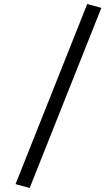

<svg xmlns="http://www.w3.org/2000/svg" viewBox="-20 -828 555 951"><path d="M482 -789 127 103 57 84 412 -808Z"/></svg>

Font: FiraGO Book
Style: Italic
Weight: 350
Italic angle: -8°
Designer: bBox Type GmbH
Foundry: bBox Type GmbH
Version: Version 1.001